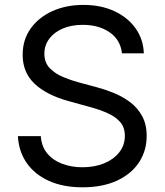

<svg xmlns="http://www.w3.org/2000/svg" viewBox="-20 -758 677 790"><path d="M319.3 12.7Q239.7 12.7 181.4 -13.7Q123 -40 90.1 -87.2Q57.1 -134.3 53.7 -197.8H147.9Q150.9 -154.8 174.6 -126.5Q198.2 -98.1 236.3 -84Q274.4 -69.8 319.3 -69.8Q369.1 -69.8 408.4 -85.9Q447.8 -102.1 470.7 -131.3Q493.7 -160.6 493.7 -199.2Q493.7 -233.4 474.9 -255.4Q456.1 -277.3 423.6 -292Q391.1 -306.6 349.6 -317.9L262.7 -341.8Q170.9 -367.2 122.1 -413.6Q73.2 -460 73.2 -532.7Q73.2 -594.2 106 -640.4Q138.7 -686.5 195.3 -712.2Q252 -737.8 323.2 -737.8Q395.5 -737.8 450.9 -711.9Q506.3 -686 538.1 -641.1Q569.8 -596.2 571.8 -538.6H481.9Q475.6 -594.2 431.2 -625Q386.7 -655.8 320.3 -655.8Q273.4 -655.8 237.8 -640.4Q202.1 -625 182.4 -598.1Q162.6 -571.3 162.6 -537.1Q162.6 -500.5 184.8 -477.5Q207 -454.6 239.5 -441.2Q272 -427.7 302.7 -419.4L377 -399.4Q410.6 -390.6 446.5 -376.2Q482.4 -361.8 513.7 -338.9Q544.9 -315.9 564.2 -281.5Q583.5 -247.1 583.5 -198.7Q583.5 -138.2 552.2 -90.3Q521 -42.5 461.7 -14.9Q402.3 12.7 319.3 12.7Z"/></svg>

Font: Inter 17pt
Style: Regular
Weight: 400
Version: Version 4.001;git-66647c0bb